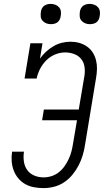

<svg xmlns="http://www.w3.org/2000/svg" viewBox="-20 -957 540 985"><path d="M204 8Q178 8 154 3.5Q130 -1 109.5 -12.5Q89 -24 74 -42Q59 -60 50.5 -82Q42 -104 40 -129Q38 -154 42 -179H103Q99 -154 102.5 -129Q106 -104 119.5 -85Q133 -66 155.5 -56.5Q178 -47 204 -47Q224 -47 244.5 -53.5Q265 -60 282 -73.5Q299 -87 311.5 -105Q324 -123 333 -142.5Q342 -162 347 -182Q352 -202 355 -222L375 -340H196L205 -395H384L413 -567Q417 -591 413.5 -614.5Q410 -638 396 -655Q382 -672 360 -680Q338 -688 314 -688Q288 -688 262.5 -677.5Q237 -667 217.5 -647.5Q198 -628 185.5 -603.5Q173 -579 168 -554H106L136 -735H198L185 -656Q198 -675 216 -691.5Q234 -708 254.5 -720Q275 -732 297.5 -737.5Q320 -743 342 -743Q365 -743 386.5 -737Q408 -731 426 -718.5Q444 -706 455.5 -688Q467 -670 472.5 -648.5Q478 -627 477.5 -604Q477 -581 473 -558L416 -213Q412 -186 404 -159.5Q396 -133 383 -108Q370 -83 351.5 -60.5Q333 -38 309 -22Q285 -6 257.5 1Q230 8 204 8ZM441 -833Q428 -833 417 -837.5Q406 -842 398 -851Q390 -860 389 -872.5Q388 -885 390 -898Q391 -906 395.5 -914.5Q400 -923 407.5 -928Q415 -933 423.5 -935Q432 -937 440 -937Q453 -937 464.5 -932.5Q476 -928 483.5 -919Q491 -910 492.5 -897.5Q494 -885 491 -872Q490 -864 485.5 -855.5Q481 -847 474 -842Q467 -837 458 -835Q449 -833 441 -833ZM241 -833Q228 -833 217 -837.5Q206 -842 198 -851Q190 -860 189 -872.5Q188 -885 190 -898Q191 -906 195.5 -914.5Q200 -923 207.5 -928Q215 -933 223.5 -935Q232 -937 240 -937Q253 -937 264.5 -932.5Q276 -928 283.5 -919Q291 -910 292.5 -897.5Q294 -885 291 -872Q290 -864 285.5 -855.5Q281 -847 274 -842Q267 -837 258 -835Q249 -833 241 -833Z"/></svg>

Font: Iosevka Curly Slab Light
Style: Italic
Weight: 300
Italic angle: -9°
Monospace: yes
Designer: Belleve Invis
Foundry: Belleve Invis
Version: Version 22.1.2; ttfautohint (v1.8.4)